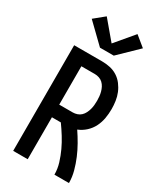

<svg xmlns="http://www.w3.org/2000/svg" viewBox="-240 -1070 980 1157"><g transform="rotate(30 250.0 -492.0)"><path d="M60 0V-735H255Q283 -735 310.5 -729Q338 -723 361.5 -708Q385 -693 402 -670.5Q419 -648 429.5 -622.5Q440 -597 444 -569Q448 -541 448 -514Q448 -482 442.5 -450Q437 -418 422.5 -389Q408 -360 384 -338Q360 -316 330 -304Q353 -270 373.5 -234Q394 -198 410 -160Q426 -122 437 -81.5Q448 -41 448 0H347Q347 -40 335 -79Q323 -118 306 -154.5Q289 -191 267.5 -225.5Q246 -260 223 -292H161V0ZM161 -380H255Q270 -380 285 -385Q300 -390 311 -400.5Q322 -411 329 -425Q336 -439 340 -453.5Q344 -468 345.5 -483Q347 -498 347 -514Q347 -529 345.5 -544Q344 -559 340 -574Q336 -589 329 -602.5Q322 -616 311 -626.5Q300 -637 285 -642Q270 -647 255 -647H161ZM298 -800H202L72 -926L143 -984L250 -857L357 -984L428 -926Z"/></g></svg>

Font: Zed Mono Semibold
Style: Regular
Weight: 600
Monospace: yes
Designer: Belleve Invis
Foundry: Belleve Invis
Version: Version 1.0.0; ttfautohint (v1.8.4)